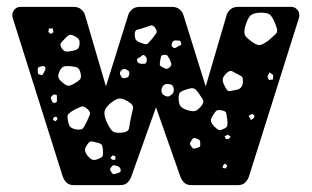

<svg xmlns="http://www.w3.org/2000/svg" viewBox="-20 -540 909 560"><path d="M196 0Q181 0 173.5 -8Q166 -16 163 -25L17 -488Q16 -492 16 -496Q16 -506 23 -513Q30 -520 40 -520H194Q209 -520 217.5 -512Q226 -504 228 -496L289 -288L354 -496Q356 -504 364.5 -512Q373 -520 388 -520H481Q496 -520 504.5 -512Q513 -504 515 -496L580 -288L641 -496Q643 -504 651.5 -512Q660 -520 675 -520H829Q839 -520 846 -513Q853 -506 853 -496Q853 -492 852 -488L706 -25Q703 -16 695.5 -8Q688 0 673 0H539Q524 0 516.5 -8Q509 -16 506 -25L435 -227L363 -25Q360 -16 352.5 -8Q345 0 330 0ZM785 -465Q777 -487 769 -495.5Q761 -504 738 -503Q716 -502 708.5 -492.5Q701 -483 695 -462Q690 -443 696 -435Q702 -427 718 -416Q731 -407 739.5 -409Q748 -411 762 -421Q776 -433 784 -440.5Q792 -448 785 -465ZM433 -458Q426 -468 419 -465.5Q412 -463 400 -459Q388 -455 380.5 -453.5Q373 -452 373 -440Q373 -426 378.5 -421.5Q384 -417 397 -413Q407 -409 411.5 -413.5Q416 -418 423 -426Q430 -436 435 -442Q440 -448 433 -458ZM134 -457H123L121 -447L128 -441L136 -446ZM195 -436Q186 -440 181 -437.5Q176 -435 170 -428Q162 -420 158 -415Q154 -410 159 -401Q165 -391 171 -390Q177 -389 188 -391Q199 -393 204.5 -396Q210 -399 212 -410Q213 -422 209 -426.5Q205 -431 195 -436ZM493 -422Q485 -423 482 -415Q478 -407 484 -402Q488 -399 490.5 -400Q493 -401 497 -403Q502 -407 506 -408Q510 -409 508 -415Q507 -421 503 -421.5Q499 -422 493 -422ZM475 -367Q471 -374 468.5 -377.5Q466 -381 458 -380Q450 -379 449.5 -374.5Q449 -370 447 -362Q446 -356 446 -352Q446 -348 452 -345Q459 -341 464 -339.5Q469 -338 475 -344Q481 -350 479.5 -354.5Q478 -359 475 -367ZM403 -377Q399 -381 396 -379Q393 -377 388 -373Q383 -371 381 -369Q379 -367 380 -362Q382 -355 392 -354Q398 -354 401.5 -354Q405 -354 407 -359Q411 -370 403 -377ZM111 -345Q107 -349 99 -346Q94 -345 92 -343.5Q90 -342 90 -337Q90 -331 90.5 -327Q91 -323 98 -322Q104 -320 105.5 -323.5Q107 -327 110 -333Q115 -340 111 -345ZM184 -347Q171 -348 165 -345.5Q159 -343 153 -331Q148 -319 151 -312.5Q154 -306 164 -298Q173 -290 179.5 -290Q186 -290 196 -296Q208 -303 213 -308Q218 -313 215 -327Q212 -340 205 -343Q198 -346 184 -347ZM347 -338Q340 -341 333 -334Q328 -328 331 -321Q334 -316 336 -313.5Q338 -311 343 -312Q350 -313 353 -315Q356 -317 357 -324Q358 -330 355.5 -332.5Q353 -335 347 -338ZM678 -321Q665 -328 657.5 -332Q650 -336 640 -326Q629 -315 629.5 -306.5Q630 -298 638 -284Q643 -273 650.5 -274.5Q658 -276 670 -278Q685 -281 688 -296Q689 -306 688 -311.5Q687 -317 678 -321ZM777 -321 766 -329 760 -317 764 -307 776 -308ZM486 -284Q484 -291 480 -293Q476 -295 468 -295Q456 -295 452 -283Q448 -271 457 -263Q464 -259 468.5 -258.5Q473 -258 479 -263Q490 -271 486 -284ZM559 -269Q552 -279 546.5 -281.5Q541 -284 530 -281Q516 -277 508.5 -273Q501 -269 501 -255Q501 -238 506 -231Q511 -224 526 -219Q541 -214 549.5 -216.5Q558 -219 568 -232Q576 -243 571.5 -250Q567 -257 559 -269ZM142 -264Q137 -266 131 -260Q126 -254 130 -249Q132 -244 134 -241.5Q136 -239 141 -240Q146 -242 146 -245Q146 -248 146 -253Q146 -258 146 -260.5Q146 -263 142 -264ZM355 -243Q337 -254 327 -252.5Q317 -251 301 -238Q287 -225 285 -215Q283 -205 290 -187Q299 -167 306.5 -159Q314 -151 335 -153Q355 -155 356.5 -166.5Q358 -178 362 -197Q366 -214 368 -224Q370 -234 355 -243ZM235 -222Q224 -232 216.5 -229Q209 -226 197 -220Q185 -213 180 -208Q175 -203 178 -190Q180 -175 185.5 -169.5Q191 -164 206 -162Q219 -161 223 -167Q227 -173 233 -185Q239 -198 242 -205.5Q245 -213 235 -222ZM643 -191Q641 -203 640 -209.5Q639 -216 627 -218Q615 -221 610 -216Q605 -211 599 -200Q594 -191 595.5 -185.5Q597 -180 604 -172Q612 -164 617 -161.5Q622 -159 632 -164Q642 -168 643 -174Q644 -180 643 -191ZM722 -203 716 -208 705 -202 712 -190 721 -196ZM144 -200 137 -198 134 -191 142 -186 148 -193ZM645 -147 635 -143 639 -134 647 -135 653 -141ZM558 -134Q552 -136 548.5 -137.5Q545 -139 541 -134Q536 -127 534.5 -123Q533 -119 538 -113Q542 -106 546.5 -106.5Q551 -107 558 -110Q564 -111 564 -114.5Q564 -118 564 -124Q564 -132 558 -134ZM263 -124Q253 -127 247 -127.5Q241 -128 235 -119Q228 -109 228 -102.5Q228 -96 235 -86Q244 -76 250 -74Q256 -72 268 -77Q279 -81 280 -87.5Q281 -94 280 -105Q279 -115 276 -118.5Q273 -122 263 -124ZM317 -84 308 -87 302 -79 308 -74H316ZM636 -63 631 -58 629 -50 639 -49 643 -57ZM332 -43Q332 -53 321 -56Q315 -58 311.5 -58Q308 -58 304 -52Q300 -47 301.5 -43.5Q303 -40 307 -35Q310 -31 312.5 -32Q315 -33 320 -34Q325 -36 328.5 -37Q332 -38 332 -43Z"/></svg>

Font: Rubik Moonrocks
Style: Regular
Weight: 400
Designer: Hubert and Fischer, NaN
Foundry: Hubert and Fischer, NaN
Version: Version 2.200